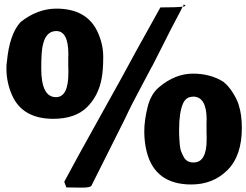

<svg xmlns="http://www.w3.org/2000/svg" viewBox="-20 -797 1104 861"><path d="M693.4 -406.2Q765.6 -466.8 845.2 -466.8Q924.8 -466.8 983.4 -429.2H982.9Q1004.9 -411.6 1023.4 -382.3Q1042 -353 1050.8 -326.7H1050.3Q1064.5 -284.2 1064.5 -222.7Q1064.5 -98.6 1000 -34.2Q935.5 30.3 837.9 30.3Q675.8 30.3 638.2 -115.2Q627 -159.2 627 -207.8Q627 -256.3 641.6 -315.9Q656.2 -375.5 693.4 -406.2ZM8.8 -489.7Q8.8 -509.8 10.7 -517.6Q22 -643.6 72.3 -698.2Q148.4 -758.3 232.9 -758.3Q368.2 -758.3 417 -655.3Q442.9 -600.1 442.9 -541.7Q442.9 -483.4 436 -446.3Q421.4 -365.7 368.7 -314.9Q315.9 -264.2 218.8 -264.2Q79.6 -264.2 33.2 -372.1Q8.8 -428.7 8.8 -489.7ZM279.8 43.5 277.3 43 268.1 18.1Q320.8 -81.1 429.9 -276.4Q539.1 -471.7 592.3 -571.3L699.2 -763.7Q775.4 -763.7 798.8 -767.1L789.6 -748Q745.1 -664.6 706.1 -585.9L660.2 -495.6V-496.6L617.2 -415.5Q567.9 -324.2 541.5 -266.6L390.1 35.6Q385.3 44.4 348.6 44.4Q312 44.4 283.7 43.5ZM798.8 -767.1 804.7 -776.9 812.5 -771Q810.1 -768.6 798.8 -767.1ZM906.2 -249 906.7 -260.3Q906.7 -363.8 845.7 -363.8L843.3 -363.3Q814 -362.3 800.8 -333Q783.2 -293 783.2 -216.8V-199.2Q785.2 -136.2 791.5 -119.9Q797.9 -103.5 804.7 -91.8Q817.4 -68.4 848.1 -68.4Q906.7 -68.4 906.7 -170.9V-185.1L906.2 -200.2ZM286.6 -552.2Q286.6 -657.7 232.9 -657.7Q173.8 -657.7 167 -558.6Q165 -534.7 165 -489.7Q165 -361.3 231 -361.3Q286.6 -361.3 286.6 -469.2V-489.3L286.1 -499.5V-541.5Z"/></svg>

Font: Bowlby One
Style: Regular
Weight: 400
Designer: vernon adams
Foundry: vernon adams
Version: Version 1.001